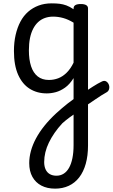

<svg xmlns="http://www.w3.org/2000/svg" viewBox="-20 -539 671 1143"><path d="M469 19Q485 8 501.5 -3Q518 -14 533 -23.5Q548 -33 561 -40.5Q574 -48 585 -53Q600 -61 611 -55Q622 -49 627.5 -36Q633 -23 629.5 -9Q626 5 612 12Q599 19 582.5 29.5Q566 40 548.5 52Q531 64 512.5 76.5Q494 89 477 100ZM308 584Q261 584 226.5 566Q192 548 173 514Q154 480 154 432Q154 397 164 360Q174 323 194 285.5Q214 248 244 210.5Q274 173 315 135Q332 120 348.5 105.5Q365 91 382.5 77.5Q400 64 418 51V-74Q395 -37 367.5 -17.5Q340 2 312.5 9.5Q285 17 258 17Q201 17 157 -10.5Q113 -38 88 -94Q63 -150 63 -235Q63 -287 73 -331Q83 -375 101.5 -410Q120 -445 147.5 -469Q175 -493 210 -506Q245 -519 287 -519Q315 -519 335 -516.5Q355 -514 374.5 -507Q394 -500 418 -484V-489Q418 -502 428.5 -508.5Q439 -515 461 -515Q482 -515 493 -508.5Q504 -502 504 -489V327Q504 388 490.5 436Q477 484 451.5 517Q426 550 389.5 567Q353 584 308 584ZM316 507Q340 507 359 495Q378 483 391 460Q404 437 411 403Q418 369 418 325V143Q405 152 393.5 160.5Q382 169 371.5 177.5Q361 186 351 195Q325 223 305 252Q285 281 271 310Q257 339 250 368Q243 397 243 426Q243 451 251.5 469.5Q260 488 276.5 497.5Q293 507 316 507ZM271 -63Q300 -63 326.5 -73Q353 -83 376.5 -106Q400 -129 418 -166V-404Q387 -423 357 -431.5Q327 -440 296 -440Q270 -440 247.5 -432Q225 -424 207.5 -408Q190 -392 177.5 -368Q165 -344 158.5 -312Q152 -280 152 -239Q152 -184 165 -144.5Q178 -105 204.5 -84Q231 -63 271 -63Z"/></svg>

Font: Playwrite AR
Style: Regular
Weight: 400
Designer: Veronika Burian, José Scaglione
Foundry: TypeTogether
Version: Version 1.002